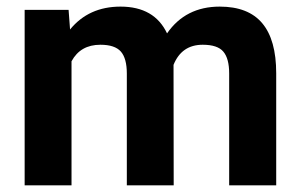

<svg xmlns="http://www.w3.org/2000/svg" viewBox="-20 -558 906 578"><path d="M186.5 -528.3 190.9 -469.2Q247.1 -538.1 342.8 -538.1Q444.8 -538.1 482.9 -457.5Q538.6 -538.1 641.6 -538.1Q727.5 -538.1 769.5 -488Q811.5 -438 811.5 -337.4V0H669.9V-336.9Q669.9 -381.8 652.3 -402.6Q634.8 -423.3 590.3 -423.3Q526.9 -423.3 502.4 -362.8L502.9 0H361.8V-336.4Q361.8 -382.3 343.8 -402.8Q325.7 -423.3 282.2 -423.3Q222.2 -423.3 195.3 -373.5V0H54.2V-528.3Z"/></svg>

Font: TypoPRO Roboto
Style: Bold
Weight: 700
Designer: Google
Version: Version 2.136; 2016